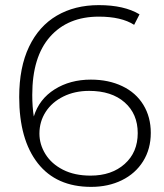

<svg xmlns="http://www.w3.org/2000/svg" viewBox="-20 -725 642 750"><path d="M55 -346Q55 -462 93.5 -542.5Q132 -623 202 -664Q272 -705 366 -705Q465 -705 525 -669L504 -628Q454 -660 366 -660Q245 -660 175.5 -581.5Q106 -503 106 -354Q106 -308 112 -270Q133 -338 193.5 -376Q254 -414 335 -414Q404 -414 457.5 -388.5Q511 -363 540 -315.5Q569 -268 569 -206Q569 -143 539 -95Q509 -47 456 -21Q403 5 336 5Q200 5 127.5 -87.5Q55 -180 55 -346ZM518 -205Q518 -280 467 -325Q416 -370 328 -370Q272 -370 227.5 -348Q183 -326 158.5 -288Q134 -250 134 -203Q134 -161 157.5 -123Q181 -85 226 -62Q271 -39 334 -39Q416 -39 467 -84.5Q518 -130 518 -205Z"/></svg>

Font: Goldbeck Next Light
Style: Regular
Weight: 300
Designer: Julieta Ulanovsky
Foundry: Julieta Ulanovsky
Version: Version 7.200